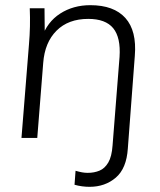

<svg xmlns="http://www.w3.org/2000/svg" viewBox="-20 -533 617 742"><path d="M326 189Q312 189 297 187Q282 185 268 181L272 127Q286 131 297 133Q308 135 319 135Q344 135 364.5 126.5Q385 118 398.5 95Q412 72 415 29L442 -313Q447 -388 417.5 -424Q388 -460 321 -460Q244 -460 198.5 -414.5Q153 -369 147 -290L124 0H63L92 -362Q98 -431 95 -501H152L153 -396L141 -386Q162 -448 212.5 -480.5Q263 -513 329 -513Q420 -513 464.5 -463.5Q509 -414 501 -317L474 41Q469 118 427.5 153.5Q386 189 326 189Z"/></svg>

Font: Muli Light
Style: Italic
Weight: 300
Italic angle: -4.541°
Designer: Vernon Adams
Foundry: Vernon Adams
Version: Version 2.100; ttfautohint (v1.8.1.43-b0c9)